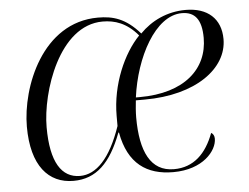

<svg xmlns="http://www.w3.org/2000/svg" viewBox="-44 -600 862 665"><g transform="rotate(-5 386.5 -268.0)"><path d="M186 10C265 10 316 -40 355 -143H357C377 -33 441 10 533 10C636 10 686 -51 686 -93C686 -103 682 -110 675 -114C649 -44 605 0 536 0C455 0 421 -71 421 -190C421 -208 423 -232 425 -249H456C634 -249 746 -332 746 -434C746 -505 700 -546 624 -546C559 -546 504 -519 464 -478C415 -534 371 -546 319 -546C125 -546 41 -328 41 -191C41 -55 99 10 186 10ZM439 -259H426C444 -396 517 -536 610 -536C655 -536 678 -508 678 -444C678 -337 596 -259 439 -259ZM210 -5C146 -5 109 -61 109 -183C109 -305 182 -531 334 -531C376 -531 417 -518 456 -472C401 -415 354 -311 354 -201C354 -190 354 -176 354 -166C316 -55 266 -5 210 -5Z"/></g></svg>

Font: Noto Serif Display Light
Style: Italic
Weight: 300
Italic angle: -12°
Designer: Monotype Design Team
Foundry: Monotype Imaging Inc.
Version: Version 2.009